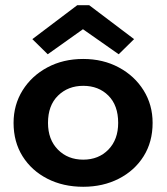

<svg xmlns="http://www.w3.org/2000/svg" viewBox="-20 -705 640 736"><path d="M299 11Q222 11 161.5 -20Q101 -51 66.5 -106Q32 -161 32 -234Q32 -303 66.5 -358.5Q101 -414 161.5 -446.5Q222 -479 299 -479Q375 -479 435.5 -446.5Q496 -414 530.5 -358.5Q565 -303 565 -234Q565 -161 530.5 -106Q496 -51 435.5 -20Q375 11 299 11ZM299 -93Q358 -93 395.5 -131.5Q433 -170 433 -234Q433 -301 395.5 -338.5Q358 -376 299 -376Q241 -376 202.5 -338.5Q164 -301 164 -234Q164 -170 202 -131.5Q240 -93 299 -93ZM163 -497 104 -555 276 -685H322L494 -555L435 -497L298 -593Z"/></svg>

Font: Inconsolata Expanded ExtraBold
Style: Regular
Weight: 800
Width: 7
Monospace: yes
Designer: Raph Levien, Cyreal, Brenton Simpson
Foundry: Raph Levien, Cyreal, Google
Version: Version 3.001; ttfautohint (v1.8.2.53-6de2)